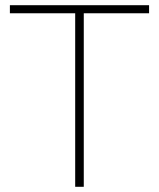

<svg xmlns="http://www.w3.org/2000/svg" viewBox="-20 -718 611 738"><path d="M269 -667H18V-698H553V-667H302V0H269Z"/></svg>

Font: Freesentation 1 Thin
Style: Regular
Weight: 250
Designer: glyphs from Roboto by Christian Robertson / Hangul glyphs from Noto Sans CJK(Source Han Sans) by Jang Soo-young and Kang
Foundry: PT&
Version: Version 2.001